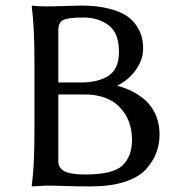

<svg xmlns="http://www.w3.org/2000/svg" viewBox="-20 -668 656 691"><path d="M189.9 -559.1V-371.1H268.1Q335 -371.1 371.6 -396Q408.2 -420.9 408.2 -481Q408.2 -549.8 370.6 -577.4Q333 -605 280.8 -605Q222.7 -605 206.3 -595.5Q189.9 -585.9 189.9 -559.1ZM189.9 -328.1V-87.9Q189.9 -63 212.4 -51.5Q234.9 -40 287.1 -40Q386.2 -40 420.7 -72.5Q455.1 -105 455.1 -165Q455.1 -235.8 411.1 -282Q367.2 -328.1 283.2 -328.1ZM147 -645Q173.8 -645 215.8 -646.5Q257.8 -647.9 273.9 -647.9Q327.1 -647.9 368.2 -637.9Q409.2 -627.9 432.6 -613Q456.1 -598.1 470.5 -576.7Q484.9 -555.2 490 -535.2Q495.1 -515.1 495.1 -493.2Q495.1 -453.1 468.5 -416Q441.9 -378.9 401.9 -359.9Q553.7 -315.9 554.2 -184.1Q554.2 -148.9 542.5 -117.9Q530.8 -86.9 504.9 -58.3Q479 -29.8 428 -13.4Q377 2.9 306.2 2.9Q258.3 2.9 216.6 1.5Q174.8 0 147 0L95.2 2.9L94.2 0Q104 -67.9 104 -200.2V-444.8Q104 -573.7 94.2 -645L96.2 -647.9Q112.8 -645 147 -645Z"/></svg>

Font: Biolilbert
Style: Regular
Weight: 400
Designer: Philipp H. Poll
Foundry: Philipp H. Poll
Version: Version 1.1.0